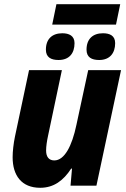

<svg xmlns="http://www.w3.org/2000/svg" viewBox="-20 -882 600 912"><path d="M228 -765H531L551 -862H248ZM258 -597C309 -597 334 -629 334 -677C334 -712 308 -724 276 -724C228 -724 198 -697 198 -646C198 -610 222 -597 258 -597ZM451 -597C502 -597 527 -630 527 -677C527 -713 501 -724 469 -724C421 -724 391 -697 391 -646C391 -610 415 -597 451 -597ZM171 10C235 10 281 -24 318 -81H322L315 0H438L555 -549H399L343 -289C322 -188 286 -120 238 -120C213 -120 199 -136 199 -167C199 -187 203 -213 208 -236L274 -549H118L51 -233C44 -199 40 -162 40 -135C40 -49 82 10 171 10Z"/></svg>

Font: Noto Sans SemiCondensed ExtraBold
Style: Italic
Weight: 800
Width: 4
Italic angle: -12°
Designer: Monotype Design Team
Foundry: Monotype Imaging Inc.
Version: Version 2.013